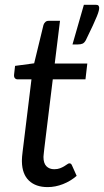

<svg xmlns="http://www.w3.org/2000/svg" viewBox="-20 -756 425 784"><path d="M371 -736.5Q379.5 -736.5 382.2 -732.8Q385 -729 385 -724Q385 -719 383.2 -711.5Q381.5 -704 375.8 -689.8Q370 -675.5 359.2 -652Q348.5 -628.5 330.5 -592Q324.5 -581 317 -577.8Q309.5 -574.5 297.5 -574.5H276L322.5 -736.5ZM69.5 -95.5Q69.5 -98.5 69.5 -103.2Q69.5 -108 70.2 -117Q71 -126 72.8 -140.5Q74.5 -155 77.5 -178.5L108.5 -432H52Q45 -432 40.8 -436.8Q36.5 -441.5 37.5 -451.5L41.5 -487L119.5 -497.5L157.5 -654Q160 -661.5 165.2 -666.2Q170.5 -671 178.5 -671H225L203.5 -496.5H336.5L329 -432H195.5L165 -183Q162.5 -162.5 161 -150Q159.5 -137.5 158.8 -130Q158 -122.5 157.8 -119.5Q157.5 -116.5 157.5 -115Q157.5 -89.5 169.5 -77.2Q181.5 -65 201.5 -65Q215 -65 224.8 -68.8Q234.5 -72.5 242 -77Q249.5 -81.5 254.5 -85.2Q259.5 -89 263 -89Q267.5 -89 269.8 -87Q272 -85 274 -80.5L293 -38Q268.5 -16.5 237.2 -4.2Q206 8 174.5 8Q126 8 98.2 -18.5Q70.5 -45 69.5 -95.5Z"/></svg>

Font: Lato
Style: Italic
Weight: 400
Italic angle: -7°
Designer: Lukasz Dziedzic
Foundry: tyPoland Lukasz Dziedzic
Version: Version 2.007; 2014-02-27